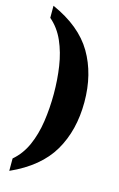

<svg xmlns="http://www.w3.org/2000/svg" viewBox="-137 -831 641 1030"><g transform="rotate(15 183.5 -316.5)"><path d="M26 73Q74 32 101 -29Q128 -90 139 -164.5Q150 -239 150 -318Q150 -397 139 -470.5Q128 -544 101 -605.5Q74 -667 26 -708V-775Q184 -705 252 -589.5Q320 -474 320 -318Q320 -161 252 -45Q184 71 26 142Z"/></g></svg>

Font: Noto Serif Lao ExtraCondensed Black
Style: Regular
Weight: 900
Width: 2
Designer: Monotype Design Team
Foundry: Monotype Imaging Inc.
Version: Version 2.003; ttfautohint (v1.8.4.7-5d5b)